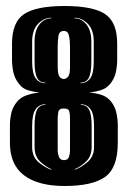

<svg xmlns="http://www.w3.org/2000/svg" viewBox="-20 -613 425 639"><path d="M195 6Q107 6 60 -29.5Q13 -65 13 -138V-200Q13 -214 17 -234Q21 -254 34 -271Q46 -288 67.5 -295.5Q89 -303 112 -305Q92 -307 73.5 -312.5Q55 -318 44 -333Q29 -351 24.5 -372.5Q20 -394 20 -413V-468Q20 -539 60 -566Q100 -593 195 -593Q290 -593 330 -566Q370 -539 370 -468V-413Q370 -394 365.5 -372.5Q361 -351 346 -333Q333 -318 314.5 -312.5Q296 -307 276 -305Q296 -304 317 -297.5Q338 -291 352 -272Q364 -255 368 -234.5Q372 -214 372 -201V-138Q372 -54 329.5 -24Q287 6 195 6ZM131 -336V-338Q112 -338 103.5 -354Q95 -370 95 -408V-478Q96 -513 112 -532.5Q128 -552 151 -552V-554Q127 -554 107.5 -534.5Q88 -515 87 -478V-408Q87 -368 99 -352Q111 -336 131 -336ZM248 -336Q268 -336 280 -352Q292 -368 292 -408V-478Q291 -515 271.5 -534.5Q252 -554 228 -554V-552Q251 -552 267 -532.5Q283 -513 284 -478V-408Q284 -370 275.5 -354Q267 -338 248 -338ZM193 -350Q199 -350 207 -358Q213 -366 213 -389V-458Q213 -479 209.5 -494.5Q206 -510 193 -510Q177 -510 174.5 -493.5Q172 -477 172 -459V-392Q172 -366 178 -358Q184 -350 193 -350ZM151 -48V-50Q132 -58 113.5 -75.5Q95 -93 95 -124V-194Q95 -232 103.5 -248Q112 -264 131 -264V-266Q111 -266 99 -250Q87 -234 87 -194V-124Q87 -91 108.5 -73Q130 -55 151 -48ZM229 -48Q249 -55 271 -73.5Q293 -92 293 -124V-194Q293 -234 281 -250Q269 -266 249 -266V-264Q268 -264 276.5 -248Q285 -232 285 -194V-124Q285 -93 266.5 -75.5Q248 -58 229 -50ZM193 -80Q206 -80 209.5 -91Q213 -102 213 -110V-219Q213 -233 210.5 -242.5Q208 -252 192 -252Q176 -252 174 -239.5Q172 -227 172 -218V-110Q172 -103 176 -91.5Q180 -80 193 -80Z"/></svg>

Font: Alumni Sans Inline One
Style: Regular
Weight: 400
Designer: Robert E. Leuschke
Foundry: Robert E. Leuschke
Version: Version 1.100; ttfautohint (v1.8.3)